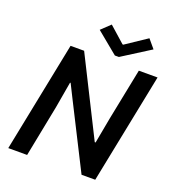

<svg xmlns="http://www.w3.org/2000/svg" viewBox="-162 -1053 1063 1177"><g transform="rotate(20 369.5 -464.5)"><path d="M171.4 -719.7H259.8L512.7 -215.3H518.1L549.8 -385.7L616.7 -719.7H738.8L594.2 0H504.9L293 -419.4L249.5 -506.3H245.6L216.3 -336.9L149.9 0H26.9ZM305.7 -873 364.3 -928.7 467.8 -836.9H472.7L609.9 -928.7L656.7 -873L473.1 -756.8H446.8Z"/></g></svg>

Font: Reddit Sans Vanilla SemiBold
Style: Italic
Weight: 600
Italic angle: -11.25°
Designer: Stephen Hutchings
Version: Version 1.013